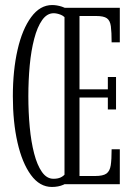

<svg xmlns="http://www.w3.org/2000/svg" viewBox="-20 -731 534 762"><path d="M186 11Q137.5 11 102.8 -36.5Q68 -84 49.5 -165.2Q31 -246.5 31 -349Q31 -452 49.8 -533.8Q68.5 -615.5 103.8 -663.2Q139 -711 187 -711Q205.5 -711 225.8 -704.5Q246 -698 258 -683L246 -650Q236.5 -666.5 221 -672.5Q205.5 -678.5 193 -678.5Q166.5 -678.5 147.2 -651.2Q128 -624 115.8 -577.2Q103.5 -530.5 98 -471.5Q92.5 -412.5 92.5 -349Q92.5 -285.5 98 -226.8Q103.5 -168 115.5 -121.8Q127.5 -75.5 146.5 -48.5Q165.5 -21.5 192 -21.5Q209 -21.5 220 -26.5Q231 -31.5 238 -40Q245 -48.5 249 -57.5L264.5 -24.5Q252 -6.5 231.8 2.2Q211.5 11 186 11ZM236 0V-700H455.5V-563H423Q423 -603.5 420 -626.5Q417 -649.5 404.2 -658.5Q391.5 -667.5 362 -667.5H295.5V-376.5H408V-425.5H440.5V-296.5H408V-344H295.5V-32.5H358Q389 -32.5 402.5 -42.2Q416 -52 419.5 -75Q423 -98 423 -138.5H455.5V0Z"/></svg>

Font: Imbue Thin 10pt Light
Style: Regular
Weight: 300
Version: Version 1.102